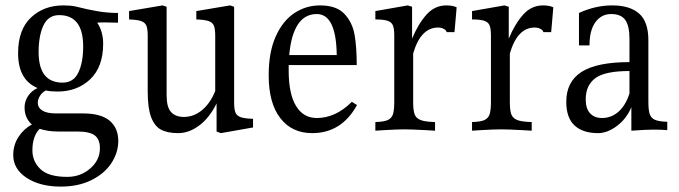

<svg xmlns="http://www.w3.org/2000/svg" viewBox="-20 -481 2513 711"><path d="M418 41Q418 84 392.5 123Q367 162 318.5 186Q270 210 205 210Q128 210 78.5 177.5Q29 145 29 93Q29 56 48.5 26Q68 -4 98 -20Q71 -44 71 -83Q71 -106 84 -125.5Q97 -145 119 -155Q47 -185 47 -284Q47 -371 94.5 -416Q142 -461 215 -461Q241 -461 260 -457Q307 -445 343.5 -439Q380 -433 417 -433V-397L366 -398Q348 -398 340 -397Q362 -364 362 -319Q362 -233 314 -187.5Q266 -142 193 -142Q167 -142 150 -146Q136 -139 128 -126Q120 -113 120 -101Q120 -82 137 -71.5Q154 -61 187 -61H287Q354 -61 386 -34Q418 -7 418 41ZM123 -288Q123 -175 212 -175Q252 -175 270 -212Q288 -249 288 -309Q288 -425 199 -425Q159 -425 141 -387Q123 -349 123 -288ZM350 68Q350 35 331 20.5Q312 6 266 6H194Q157 6 127 -4Q100 23 100 76Q100 117 130 145.5Q160 174 229 174Q278 174 314 143Q350 112 350 68Z M917 -41V-9L798 12L782 6V-98Q756 -45 718 -16.5Q680 12 640 12Q600 12 576 -1Q552 -14 539.5 -47.5Q527 -81 527 -141V-349Q527 -374 522 -386Q517 -398 502.5 -403Q488 -408 458 -409V-440L582 -461L597 -456V-128Q597 -84 613.5 -66Q630 -48 661 -48Q698 -48 728.5 -73.5Q759 -99 777 -144V-349Q777 -374 772 -386Q767 -398 752.5 -403Q738 -408 707 -409V-440L832 -461L847 -456V-101Q847 -76 852 -64Q857 -52 871.5 -47Q886 -42 917 -41Z M1302 -92Q1245 12 1136 12Q1061 12 1018 -43.5Q975 -99 975 -202Q975 -288 1001 -346Q1027 -404 1070 -432.5Q1113 -461 1165 -461Q1226 -461 1255.5 -429.5Q1285 -398 1293 -352.5Q1301 -307 1301 -240H1049V-220Q1049 -134 1076 -89Q1103 -44 1153 -44Q1223 -44 1283 -104ZM1051 -277H1227Q1225 -429 1153 -429Q1065 -429 1051 -277Z M1671 -454Q1668 -421 1666 -395.5Q1664 -370 1663 -362H1634Q1633 -369 1623.5 -374Q1614 -379 1602 -379Q1538 -379 1510 -283V-104Q1510 -72 1515.5 -57.5Q1521 -43 1537.5 -36.5Q1554 -30 1591 -29V3L1558 1Q1504 -2 1477 -2Q1451 -2 1401 1L1370 3V-29Q1402 -30 1416 -36.5Q1430 -43 1435 -57.5Q1440 -72 1440 -104V-349Q1440 -375 1435 -387Q1430 -399 1415.5 -404Q1401 -409 1370 -409V-440L1490 -461L1506 -456V-338Q1529 -393 1559.5 -427Q1590 -461 1633 -461Q1656 -461 1671 -454Z M2029 -454Q2026 -421 2024 -395.5Q2022 -370 2021 -362H1992Q1991 -369 1981.5 -374Q1972 -379 1960 -379Q1896 -379 1868 -283V-104Q1868 -72 1873.5 -57.5Q1879 -43 1895.5 -36.5Q1912 -30 1949 -29V3L1916 1Q1862 -2 1835 -2Q1809 -2 1759 1L1728 3V-29Q1760 -30 1774 -36.5Q1788 -43 1793 -57.5Q1798 -72 1798 -104V-349Q1798 -375 1793 -387Q1788 -399 1773.5 -404Q1759 -409 1728 -409V-440L1848 -461L1864 -456V-338Q1887 -393 1917.5 -427Q1948 -461 1991 -461Q2014 -461 2029 -454Z M2451 -30V1Q2432 -1 2398 -1Q2374 -1 2318 3V-84Q2300 -41 2264.5 -14.5Q2229 12 2195 12Q2138 12 2107.5 -16.5Q2077 -45 2077 -104Q2077 -179 2134 -215Q2191 -251 2311 -251V-337Q2311 -385 2295.5 -407Q2280 -429 2243 -429Q2207 -429 2185 -399Q2163 -369 2163 -313H2124V-433Q2185 -461 2247 -461Q2312 -461 2346.5 -431Q2381 -401 2381 -332V-105Q2381 -73 2386 -58.5Q2391 -44 2405 -37.5Q2419 -31 2451 -30ZM2311 -135V-218Q2220 -218 2184.5 -191.5Q2149 -165 2149 -113Q2149 -79 2165 -61.5Q2181 -44 2209 -44Q2244 -44 2270.5 -67.5Q2297 -91 2311 -135Z"/></svg>

Font: Gupter
Style: Regular
Weight: 400
Designer: Octavio Pardo
Version: Version 1.000